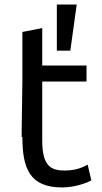

<svg xmlns="http://www.w3.org/2000/svg" viewBox="-20 -808 447 841"><path d="M229 -788V-586H288L316 -788ZM380 -18C375 -41 369 -64 364 -87C344 -76 314 -61 263 -61C202 -61 165 -82 165 -192V-451H359V-521H165V-685L78 -668V-450L75 -242V-208H78C78 -69 111 13 252 13C307 13 359 -6 380 -18Z"/></svg>

Font: Repo
Style: Regular
Weight: 400
Designer: Stefan Peev
Foundry: Context Ltd
Version: Version 0.000